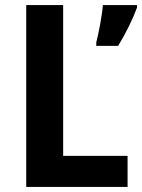

<svg xmlns="http://www.w3.org/2000/svg" viewBox="-20 -734 558 754"><path d="M83 0H481V-122H228V-714H83ZM518 -704V-714H384C381 -673 367 -602 358 -567V-554H444C474 -603 501 -658 518 -704Z"/></svg>

Font: Noto Sans Telugu SemiCondensed
Style: Bold
Weight: 700
Width: 4
Designer: Jelle Bosma - Monotype Design Team
Foundry: Monotype Imaging Inc.
Version: Version 2.005